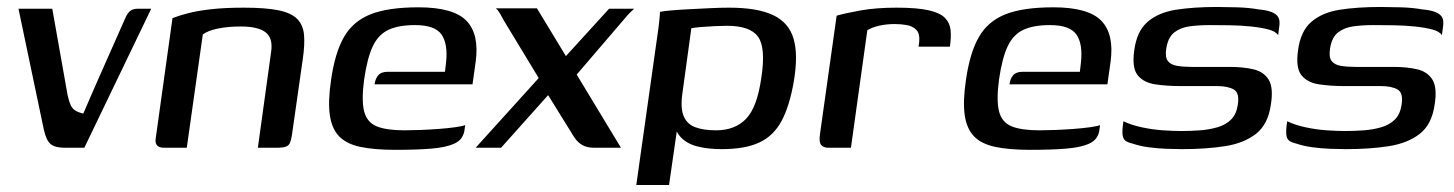

<svg xmlns="http://www.w3.org/2000/svg" viewBox="-20 -424 4172 551"><path d="M165 0Q139 0 126 -10Q113 -20 106 -51L33 -399H130L174 -151Q178 -133 182.5 -123Q187 -113 195 -107.5Q203 -102 219 -98Q249 -168 279.5 -236.5Q310 -305 340 -373Q345 -385 353 -392Q361 -399 376 -399H414L222 0Z M451 0Q422 0 427 -28L475 -372Q493 -379 519.5 -386Q546 -393 585.5 -397.5Q625 -402 680 -402Q742 -402 779 -394.5Q816 -387 833 -369.5Q850 -352 852.5 -324Q855 -296 849 -255L818 -38Q816 -24 812.5 -15Q809 -6 800 -3Q791 0 774 0H720L758 -275Q764 -314 742.5 -331Q721 -348 671 -348Q634 -348 605 -342Q576 -336 562 -325L516 0Z M1115 6Q1054 6 1014 -2.5Q974 -11 953 -33Q932 -55 926.5 -94Q921 -133 930 -194Q941 -272 967 -317.5Q993 -363 1043.5 -383Q1094 -403 1181 -403Q1281 -403 1318.5 -364.5Q1356 -326 1345 -246L1336 -182H1055Q1057 -198 1065.5 -208Q1074 -218 1093 -218H1257L1260 -244Q1266 -298 1247 -325Q1228 -352 1171 -352Q1124 -352 1095 -338.5Q1066 -325 1050 -291.5Q1034 -258 1025 -196Q1017 -136 1025 -104.5Q1033 -73 1061 -61.5Q1089 -50 1141 -50Q1160 -50 1186 -51Q1212 -52 1239 -54Q1266 -56 1287 -59Q1308 -62 1315 -65L1313 -51Q1312 -40 1305 -29Q1298 -18 1282 -11Q1259 -1 1218 2.5Q1177 6 1115 6Z M1345 0 1526 -200 1426 -365Q1420 -376 1415 -385Q1410 -394 1403 -400H1521L1604 -263L1728 -399H1800Q1797 -396 1791.5 -391Q1786 -386 1779 -378L1635 -210L1762 0H1685Q1665 0 1651.5 -7.5Q1638 -15 1628 -30L1553 -151L1418 0Z M1806 107 1866 -318Q1870 -344 1872 -364Q1874 -384 1874 -390Q1883 -392 1905 -394Q1927 -396 1957 -397.5Q1987 -399 2017 -400.5Q2047 -402 2072 -402Q2154 -402 2199 -380.5Q2244 -359 2257.5 -312.5Q2271 -266 2258 -190Q2246 -120 2223 -77Q2200 -34 2159 -15Q2118 4 2051 4Q2011 4 1980.5 -4Q1950 -12 1932.5 -31.5Q1915 -51 1913 -84L1929 -94L1900 107ZM2035 -50Q2089 -50 2121 -83Q2153 -116 2165 -202Q2178 -287 2155.5 -318.5Q2133 -350 2066 -350Q2052 -350 2031.5 -349Q2011 -348 1992.5 -346.5Q1974 -345 1964 -343L1939 -161Q1932 -116 1941.5 -92Q1951 -68 1975 -59Q1999 -50 2035 -50Z M2422 0H2358Q2343 0 2336.5 -8Q2330 -16 2333 -38L2381 -379Q2405 -386 2449.5 -394Q2494 -402 2553 -402Q2612 -402 2645 -394.5Q2678 -387 2692 -372.5Q2706 -358 2708 -337.5Q2710 -317 2706 -290H2616L2618 -304Q2620 -328 2609.5 -338.5Q2599 -349 2582.5 -352Q2566 -355 2548 -355Q2523 -355 2502 -350Q2481 -345 2469 -337Z M2937 6Q2876 6 2836 -2.5Q2796 -11 2775 -33Q2754 -55 2748.5 -94Q2743 -133 2752 -194Q2763 -272 2789 -317.5Q2815 -363 2865.5 -383Q2916 -403 3003 -403Q3103 -403 3140.5 -364.5Q3178 -326 3167 -246L3158 -182H2877Q2879 -198 2887.5 -208Q2896 -218 2915 -218H3079L3082 -244Q3088 -298 3069 -325Q3050 -352 2993 -352Q2946 -352 2917 -338.5Q2888 -325 2872 -291.5Q2856 -258 2847 -196Q2839 -136 2847 -104.5Q2855 -73 2883 -61.5Q2911 -50 2963 -50Q2982 -50 3008 -51Q3034 -52 3061 -54Q3088 -56 3109 -59Q3130 -62 3137 -65L3135 -51Q3134 -40 3127 -29Q3120 -18 3104 -11Q3081 -1 3040 2.5Q2999 6 2937 6Z M3372 4Q3353 4 3327 3Q3301 2 3275.5 -1.5Q3250 -5 3230 -12Q3217 -15 3210 -20Q3203 -25 3201.5 -37.5Q3200 -50 3204 -76Q3227 -65 3257.5 -58.5Q3288 -52 3318 -50Q3348 -48 3370 -48Q3397 -48 3424 -50Q3451 -52 3474.5 -59Q3498 -66 3513 -81Q3528 -96 3532 -122Q3538 -157 3521 -167Q3504 -177 3472 -177H3367Q3328 -177 3295 -182Q3262 -187 3245 -208Q3228 -229 3235 -279Q3242 -334 3273 -361Q3304 -388 3354.5 -396Q3405 -404 3473 -404Q3497 -404 3530.5 -403Q3564 -402 3592 -397Q3615 -395 3629 -389.5Q3643 -384 3648.5 -374.5Q3654 -365 3651 -346L3648 -323Q3641 -334 3620 -339.5Q3599 -345 3570 -348Q3541 -351 3509.5 -351.5Q3478 -352 3451 -352Q3421 -352 3394.5 -348.5Q3368 -345 3350 -331Q3332 -317 3327 -285Q3323 -260 3331.5 -249Q3340 -238 3358 -235Q3376 -232 3399 -232H3509Q3548 -232 3577.5 -225Q3607 -218 3621 -195Q3635 -172 3627 -123Q3619 -67 3584.5 -40Q3550 -13 3495.5 -4.5Q3441 4 3372 4Z M3842 4Q3823 4 3797 3Q3771 2 3745.5 -1.5Q3720 -5 3700 -12Q3687 -15 3680 -20Q3673 -25 3671.5 -37.5Q3670 -50 3674 -76Q3697 -65 3727.5 -58.5Q3758 -52 3788 -50Q3818 -48 3840 -48Q3867 -48 3894 -50Q3921 -52 3944.5 -59Q3968 -66 3983 -81Q3998 -96 4002 -122Q4008 -157 3991 -167Q3974 -177 3942 -177H3837Q3798 -177 3765 -182Q3732 -187 3715 -208Q3698 -229 3705 -279Q3712 -334 3743 -361Q3774 -388 3824.5 -396Q3875 -404 3943 -404Q3967 -404 4000.5 -403Q4034 -402 4062 -397Q4085 -395 4099 -389.5Q4113 -384 4118.5 -374.5Q4124 -365 4121 -346L4118 -323Q4111 -334 4090 -339.5Q4069 -345 4040 -348Q4011 -351 3979.5 -351.5Q3948 -352 3921 -352Q3891 -352 3864.5 -348.5Q3838 -345 3820 -331Q3802 -317 3797 -285Q3793 -260 3801.5 -249Q3810 -238 3828 -235Q3846 -232 3869 -232H3979Q4018 -232 4047.5 -225Q4077 -218 4091 -195Q4105 -172 4097 -123Q4089 -67 4054.5 -40Q4020 -13 3965.5 -4.5Q3911 4 3842 4Z"/></svg>

Font: Genos Thin Medium
Style: Italic
Weight: 500
Italic angle: -8°
Version: Version 1.010